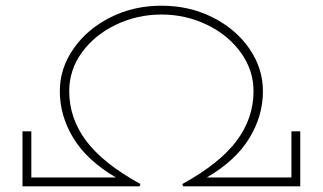

<svg xmlns="http://www.w3.org/2000/svg" viewBox="-20 -654 1133 674"><path d="M1034 -193V0H623L620 -8Q751 -80 810.5 -159.5Q870 -239 870 -334Q870 -408 825 -470Q780 -532 705.5 -567.5Q631 -603 547 -603Q462 -603 387.5 -567.5Q313 -532 268 -470.5Q223 -409 223 -334Q223 -239 282.5 -159.5Q342 -80 473 -8L470 0H59V-193H90V-31H387Q286 -90 238 -168.5Q190 -247 190 -334Q190 -414 238 -483Q286 -552 367.5 -593Q449 -634 547 -634Q645 -634 726.5 -593Q808 -552 855.5 -483Q903 -414 903 -334Q903 -247 855 -168.5Q807 -90 706 -31H1003V-193Z"/></svg>

Font: BioRhyme Expanded ExtraLight
Style: Regular
Weight: 275
Width: 7
Designer: Aoife Mooney
Foundry: Aoife Mooney Type
Version: Version 1.001